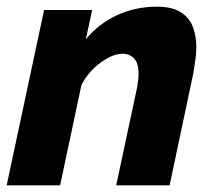

<svg xmlns="http://www.w3.org/2000/svg" viewBox="-30 -555 641 575"><path d="M102 -525H246L227 -437Q264 -483 319.5 -509Q375 -535 440 -535Q486 -535 512 -518Q538 -501 548 -473.5Q558 -446 558 -414Q558 -395 555 -375Q552 -355 549 -336L478 0H318L381 -295Q385 -318 385 -335Q385 -366 371.5 -380Q358 -394 337 -394Q308 -394 272 -368Q236 -342 214 -301L150 0H-10Z"/></svg>

Font: Raleway ExtraBold
Style: Italic
Weight: 800
Italic angle: -12°
Designer: Matt McInerney, Pablo Impallari, Rodrigo Fuenzalida
Foundry: Matt McInerney, Pablo Impallari, Rodrigo Fuenzalida
Version: Version 4.026